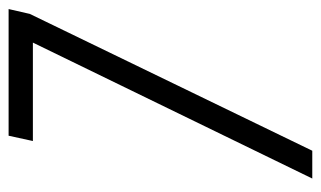

<svg xmlns="http://www.w3.org/2000/svg" viewBox="-166 -562 728 435"><g transform="rotate(-90 197.5 -344.0)"><path d="M11 0 319 -633H96L108 -688H395L384 -640L74 0Z"/></g></svg>

Font: Saira Condensed Light
Style: Italic
Weight: 300
Width: 3
Italic angle: -12°
Designer: Hector Gatti with collaboration of the Omnibus-Type team
Foundry: Omnibus-Type
Version: Version 1.101